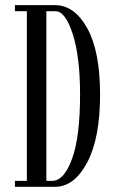

<svg xmlns="http://www.w3.org/2000/svg" viewBox="-20 -720 444 740"><path d="M37.6 0V-22.9H83.5V-676.8H37.6V-700.2H191.9Q267.1 -700.2 316.4 -611.1Q365.7 -522 365.7 -355.5Q365.7 -187 315.9 -93.5Q266.1 0 191.9 0ZM158.7 -22.9H181.2Q226.6 -22.9 257.6 -107.7Q288.6 -192.4 288.6 -355.5Q288.6 -501 260.3 -588.9Q231.9 -676.8 193.8 -676.8H158.7Z"/></svg>

Font: Imbue
Style: Regular
Weight: 400
Designer: Tyler Finck
Foundry: Etcetera Type Company
Version: Version 0.910